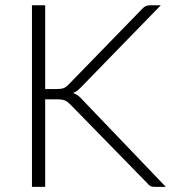

<svg xmlns="http://www.w3.org/2000/svg" viewBox="-20 -728 675 748"><path d="M156 -381H198Q207.5 -381 214.5 -381.8Q221.5 -382.5 227.2 -384.5Q233 -386.5 237.8 -390.2Q242.5 -394 248 -399.5L533.5 -693Q541 -701.5 548.2 -704.5Q555.5 -707.5 565.5 -707.5H606.5L297.5 -390Q288 -380 280.8 -374.5Q273.5 -369 264.5 -365.5Q275 -362.5 283.5 -356.2Q292 -350 300.5 -340L626 0H584.5Q571.5 0 565.8 -3.2Q560 -6.5 554.5 -13.5L255.5 -319.5Q250 -325 245.2 -329Q240.5 -333 234.8 -335.8Q229 -338.5 221.2 -339.8Q213.5 -341 201.5 -341H156V0H104.5V-707.5H156Z"/></svg>

Font: Lato Light
Style: Regular
Weight: 300
Designer: Lukasz Dziedzic
Foundry: tyPoland Lukasz Dziedzic
Version: Version 2.007; 2014-02-27